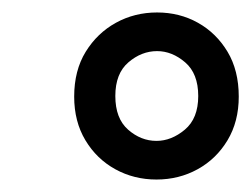

<svg xmlns="http://www.w3.org/2000/svg" viewBox="-20 -732 403 308"><path d="M231 -444Q195 -444 165 -460.5Q135 -477 117 -507Q99 -537 99 -577Q99 -619 117.5 -649Q136 -679 166 -695.5Q196 -712 232 -712Q268 -712 297.5 -695.5Q327 -679 345 -649Q363 -619 363 -577Q363 -537 345 -507Q327 -477 297 -460.5Q267 -444 231 -444ZM231 -506Q255 -506 276.5 -524Q298 -542 298 -578Q298 -614 277 -632Q256 -650 232 -650Q207 -650 186 -632Q165 -614 165 -578Q165 -542 185.5 -524Q206 -506 231 -506Z"/></svg>

Font: DM Sans 36pt
Style: Italic
Weight: 400
Italic angle: -10°
Designer: Colophon Foundry, Jonny Pinhorn
Foundry: Colophon Foundry
Version: Version 4.004;gftools[0.9.30]